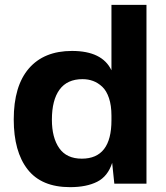

<svg xmlns="http://www.w3.org/2000/svg" viewBox="-20 -750 679 784"><path d="M578.1 -730V0H446.8L438 -85Q420.4 -29.8 376.7 -7.8Q333 14.2 266.1 14.2Q149.4 14.2 92.8 -58.3Q36.1 -130.9 36.1 -262.2Q36.1 -398.9 97.9 -470.5Q159.7 -542 273.9 -542Q397.5 -542 435.1 -462.9V-730ZM191.9 -261.2Q191.9 -188 221.9 -145Q252 -102.1 314 -102.1Q435.1 -102.1 435.1 -258.8V-277.8Q435.1 -319.3 425 -349.4Q415 -379.4 397.5 -395.8Q379.9 -412.1 360.1 -419.4Q340.3 -426.8 316.9 -426.8Q254.4 -426.8 223.1 -384Q191.9 -341.3 191.9 -261.2Z"/></svg>

Font: Nacelle Bold
Style: Regular
Weight: 700
Designer: Sora Sagano
Foundry: Sora Sagano
Version: Version 1.000;FEAKit 1.0